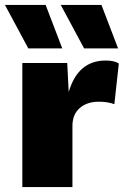

<svg xmlns="http://www.w3.org/2000/svg" viewBox="-41 -754 499 774"><path d="M210 -559H73L-21 -734H143ZM435 -559H298L204 -734H368ZM49 0V-500H230L236 -383Q273 -510 385 -510Q420 -510 438 -498L420 -334Q394 -344 357 -344Q310 -344 280.5 -318.5Q251 -293 251 -246V0Z"/></svg>

Font: Elaine Sans ExtraBold
Style: Regular
Weight: 800
Designer: Wei Huang
Foundry: Wei Huang
Version: Version 2.001;December 24, 2019;FontCreator 12.0.0.2547 64-b